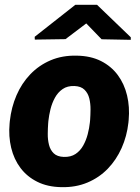

<svg xmlns="http://www.w3.org/2000/svg" viewBox="-20 -770 585 800"><path d="M20 -255.9 21 -266.1Q27.3 -323.2 48.8 -373Q70.3 -422.9 106.2 -460.4Q142.1 -498 190.9 -518.8Q239.7 -539.6 300.3 -538.1Q358.4 -537.1 400.9 -515.6Q443.4 -494.1 470.7 -457.3Q498 -420.4 509.5 -372.3Q521 -324.2 516.1 -270L515.1 -259.3Q508.8 -202.6 486.8 -153.3Q464.8 -104 429 -66.9Q393.1 -29.8 344.2 -9.3Q295.4 11.2 235.4 9.8Q178.2 8.8 135.5 -12.5Q92.8 -33.7 65.4 -70.1Q38.1 -106.4 26.6 -154.1Q15.1 -201.7 20 -255.9ZM181.6 -266.1 180.7 -255.9Q179.2 -235.8 179 -212.2Q178.7 -188.5 184.1 -166.7Q189.5 -145 203.9 -131.1Q218.3 -117.2 245.6 -116.2Q274.9 -115.2 294.7 -128.4Q314.5 -141.6 326.7 -163.6Q338.9 -185.5 345.5 -210.9Q352.1 -236.3 354.5 -259.8L355.5 -270Q356.9 -289.6 357.2 -313.7Q357.4 -337.9 352.1 -359.9Q346.7 -381.8 332 -396.2Q317.4 -410.6 290 -411.6Q260.7 -412.6 241 -398.9Q221.2 -385.3 209 -363Q196.8 -340.8 190.4 -315.2Q184.1 -289.6 181.6 -266.1ZM384.3 -750 524.9 -614.7V-604L403.3 -606.4L339.4 -672.4L252.9 -606.9L125 -605L124.5 -616.7L293.9 -750Z"/></svg>

Font: Roboto Black
Style: Italic
Weight: 900
Italic angle: -12°
Designer: Christian Robertson
Foundry: Google
Version: Version 3.0; 2020